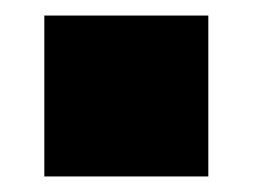

<svg xmlns="http://www.w3.org/2000/svg" viewBox="-20 -227 325 247"><path d="M248 -207V0H37V-207Z"/></svg>

Font: Nunito Sans Heavy
Style: Regular
Weight: 400
Designer: Vernon Adams
Foundry: Vernon Adams
Version: Version 2.500